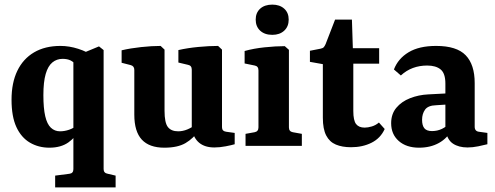

<svg xmlns="http://www.w3.org/2000/svg" viewBox="-20 -632 2146 832"><path d="M30 -200Q30 -273 55 -325Q80 -377 127.5 -405Q175 -433 242 -433Q280 -433 319 -420.5Q358 -408 383 -389L310 -349Q300 -363 286 -370Q272 -377 251 -377Q226 -377 207 -361.5Q188 -346 178 -311.5Q168 -277 168 -220Q168 -163 176 -128.5Q184 -94 200.5 -78.5Q217 -63 240 -63Q260 -63 280 -70Q300 -77 313 -89L327 -75Q309 -38 276.5 -15Q244 8 194 8Q147 8 109.5 -14Q72 -36 51 -81.5Q30 -127 30 -200ZM429 101Q429 118 447 121L481 129V180H219V129L281 121Q298 119 298 101V-385L409 -431L429 -415Z M844 -69Q818 -32 784 -12Q750 8 692 8Q627 8 594.5 -27Q562 -62 562 -135V-329Q562 -346 546 -350L507 -360V-414Q545 -423 591.5 -428Q638 -433 676 -433L693 -417V-152Q693 -100 707.5 -81.5Q722 -63 752 -63Q772 -63 791.5 -71Q811 -79 829 -93ZM997 -7Q984 -3 958 2Q932 7 909 7Q868 7 843.5 -13Q819 -33 811 -73V-330Q811 -348 795 -351L753 -361V-415Q792 -424 839 -428.5Q886 -433 925 -433L942 -417V-83Q942 -71 947 -66.5Q952 -62 961 -61L997 -56Z M1232 -80Q1232 -62 1249 -59L1288 -52V0H1044V-52L1083 -59Q1100 -62 1100 -80V-327Q1100 -345 1084 -348L1040 -357V-411Q1079 -422 1127 -427Q1175 -432 1214 -432L1232 -416ZM1231 -547Q1231 -517 1211.5 -499Q1192 -481 1160 -481Q1127 -481 1107.5 -499Q1088 -517 1088 -547Q1088 -577 1107.5 -594.5Q1127 -612 1160 -612Q1192 -612 1211.5 -594.5Q1231 -577 1231 -547Z M1379 -354 1323 -364V-412L1369 -421Q1379 -423 1383 -427.5Q1387 -432 1391 -441L1432 -547H1505L1509 -423H1623V-356H1511V-151Q1511 -110 1523 -94.5Q1535 -79 1560 -79Q1574 -79 1591 -84Q1608 -89 1622 -101L1647 -73Q1629 -33 1590 -13.5Q1551 6 1501 6Q1463 6 1435.5 -5.5Q1408 -17 1393.5 -45Q1379 -73 1379 -122Z M1796 8Q1741 8 1708 -21Q1675 -50 1675 -98Q1675 -138 1697.5 -165Q1720 -192 1757 -206.5Q1794 -221 1836 -223L1931 -228V-180L1870 -176Q1835 -175 1822 -157Q1809 -139 1809 -113Q1809 -88 1819 -76Q1829 -64 1852 -64Q1875 -64 1895 -73.5Q1915 -83 1928 -99L1938 -71Q1919 -33 1882 -12.5Q1845 8 1796 8ZM1687 -331Q1705 -378 1750.5 -405.5Q1796 -433 1870 -433Q1959 -433 1998 -392.5Q2037 -352 2037 -272V-83Q2037 -63 2056 -61L2092 -56V-7Q2077 -3 2052.5 2Q2028 7 2006 7Q1968 7 1943 -9.5Q1918 -26 1910 -69V-270Q1910 -314 1889.5 -331Q1869 -348 1831 -348Q1798 -348 1769.5 -337.5Q1741 -327 1717 -305Z"/></svg>

Font: Yrsa
Style: Regular
Weight: 400
Designer: Anna Giedrys (Yrsa+Rasa design), David Brezina (Yrsa art-direction, Rasa art-direction, design)
Foundry: Rosetta Type Foundry
Version: Version 2.004